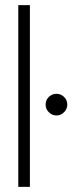

<svg xmlns="http://www.w3.org/2000/svg" viewBox="-20 -725 310 745"><path d="M51 0V-705H96V0ZM199 -277Q182 -277 169.5 -289.5Q157 -302 157 -319Q157 -337 169.5 -349Q182 -361 199 -361Q216 -361 228.5 -349Q241 -337 241 -319Q241 -302 228.5 -289.5Q216 -277 199 -277Z"/></svg>

Font: DM Sans 36pt ExtraLight
Style: Regular
Weight: 250
Designer: Colophon Foundry, Jonny Pinhorn
Foundry: Colophon Foundry
Version: Version 4.004;gftools[0.9.30]